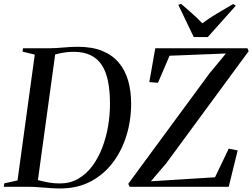

<svg xmlns="http://www.w3.org/2000/svg" viewBox="-36 -1002 1354 1030"><path d="M87.5 -743H225.5Q266 -743.5 305 -747.2Q344 -751 381 -751Q459 -751 513.5 -728.5Q568 -706 602 -665Q636 -624 651.8 -568.2Q667.5 -512.5 667.5 -446.5Q667.5 -356 642.2 -274.2Q617 -192.5 568.2 -128.5Q519.5 -64.5 449 -27.8Q378.5 9 287.5 9Q262.5 9 241.5 7.5Q220.5 6 200.2 4.5Q180 3 158.5 1.5Q137 0 110.5 0H-15.5L-13 -18.5L58 -34L150.5 -709L85 -725ZM164.5 -15 140 -42.5Q163.5 -37 185.2 -31.5Q207 -26 231 -22Q255 -18 286.5 -18Q340.5 -18 383.8 -43Q427 -68 459 -111Q491 -154 512.2 -209Q533.5 -264 543.8 -324.5Q554 -385 554 -444Q554 -512 543.8 -564.2Q533.5 -616.5 510.8 -652Q488 -687.5 450.5 -705.8Q413 -724 358.5 -724Q336 -724 314.2 -721Q292.5 -718 274.2 -713.5Q256 -709 244 -705.5L262.5 -728.5ZM659.5 0 652 -16 1087.5 -608 1176 -715 873.5 -703 811.5 -558 765 -561.5 797 -743H1291.5L1298 -727.5L855 -125L773.5 -29.5L1117.5 -51L1191 -204.5L1239 -195L1191 0ZM1003.5 -803 920.5 -976 935.5 -981.5Q964.5 -956.5 993.5 -930.8Q1022.5 -905 1049.5 -877Q1084.5 -903.5 1126 -928.2Q1167.5 -953 1215 -980.5L1229 -971.5L1078.5 -803Z"/></svg>

Font: Merriweather 144pt
Style: Italic
Weight: 400
Italic angle: -7.8°
Version: Version 2.101